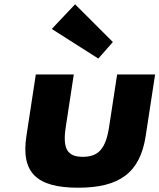

<svg xmlns="http://www.w3.org/2000/svg" viewBox="-20 -860 743 895"><path d="M147 -513 103.1 -226C76.8 -54 152.2 15 344.2 15C536.2 15 632.8 -54 659.1 -226L703 -513H526L488.7 -269C473.2 -168 440.2 -129 366.2 -129C292.2 -129 271.2 -168 286.7 -269L324 -513ZM330 -840 221.4 -725 438.3 -587 506.1 -664Z"/></svg>

Font: Sztylet
Style: BdObl
Weight: 700
Foundry: Cannot Into Space Fonts, PlusOne Fonts
Version: Version 0.12